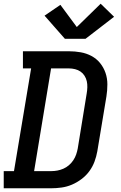

<svg xmlns="http://www.w3.org/2000/svg" viewBox="-27 -1010 647 1030"><path d="M-7 0V-92H48L140 -643H96V-735H343Q375 -735 406 -729.5Q437 -724 464 -709.5Q491 -695 510 -671.5Q529 -648 539 -619Q549 -590 549 -557.5Q549 -525 544 -493L495 -198Q490 -170 480 -143Q470 -116 452.5 -92Q435 -68 410.5 -49.5Q386 -31 359 -19.5Q332 -8 303.5 -4Q275 0 248 0ZM156 -92H248Q264 -92 280.5 -95Q297 -98 313 -105Q329 -112 342.5 -123.5Q356 -135 366 -150Q376 -165 381.5 -181Q387 -197 390 -213L438 -508Q441 -525 441.5 -542Q442 -559 438.5 -574.5Q435 -590 426.5 -603.5Q418 -617 405 -626Q392 -635 375.5 -639Q359 -643 343 -643H247ZM321 -802 212 -926 297 -984 385 -865 513 -990 585 -920 432 -802Z"/></svg>

Font: Iosevka Slab Semibold Extended
Style: Italic
Weight: 600
Width: 7
Italic angle: -9°
Monospace: yes
Designer: Belleve Invis
Foundry: Belleve Invis
Version: Version 11.1.0; ttfautohint (v1.8.3)